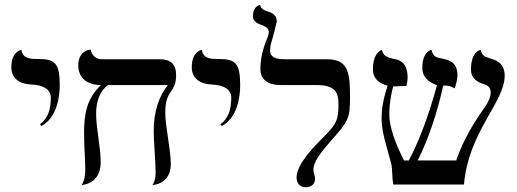

<svg xmlns="http://www.w3.org/2000/svg" viewBox="-20 -766 2147 797"><path d="M152 -243C218 -278 228 -369 228 -411C228 -502 210 -521 140 -521C109 -521 74 -521 69 -559C69 -559 27 -554 27 -487C27 -443 58 -417 112 -415C161 -413 191 -394 191 -361C191 -315 181 -276 146 -250Z M666 -299C666 -396 711 -378 711 -454C711 -499 689 -520 644 -520H404C377 -520 361 -537 356 -560C356 -560 305 -559 305 -494C305 -448 336 -413 399 -413C341 -357 329 -296 329 -215C329 -157 334 -98 334 -68C334 -40 331 -16 319 2C319 2 398 0 398 -93C398 -155 379 -232 379 -294C379 -348 396 -389 428 -413H677C640 -368 618 -302 618 -223C618 -181 626 -91 626 -49C626 -28 622 -11 613 2C613 2 689 0 689 -85C689 -146 666 -241 666 -299Z M901 -243C967 -278 977 -369 977 -411C977 -502 959 -521 889 -521C858 -521 823 -521 818 -559C818 -559 776 -554 776 -487C776 -443 807 -417 861 -415C910 -413 940 -394 940 -361C940 -315 930 -276 895 -250Z M1101 -558C1101 -570 1105 -588 1110 -602C1113 -611 1129 -675 1129 -678C1129 -704 1108 -714 1090 -719C1082 -721 1062 -728 1060 -746C1060 -745 1030 -743 1030 -698C1030 -676 1052 -667 1064 -663C1077 -658 1096 -651 1096 -633C1096 -624 1090 -607 1085 -597C1073 -565 1061 -527 1061 -479C1061 -434 1094 -413 1144 -413H1292C1374 -413 1385 -381 1385 -332C1385 -268 1376 -251 1327 -201C1293 -167 1211 -87 1211 -30C1211 -3 1227 11 1249 11C1271 11 1288 -1 1288 -25C1288 -36 1281 -46 1281 -61C1281 -95 1311 -132 1354 -182C1425 -261 1433 -274 1433 -361C1433 -470 1424 -520 1336 -520H1166C1129 -520 1101 -525 1101 -558Z M2075 -452C2075 -509 2031 -518 2016 -523C2000 -529 1980 -531 1976 -559C1976 -559 1935 -556 1935 -476C1935 -448 1952 -429 1984 -418C1993 -415 2017 -411 2017 -382C2017 -365 2008 -343 1991 -319C1923 -224 1890 -149 1874 -100H1714C1760 -192 1795 -299 1820 -411C1842 -411 1853 -408 1867 -399C1872 -410 1879 -439 1879 -452C1879 -512 1840 -517 1815 -523C1799 -527 1778 -526 1771 -559C1771 -559 1733 -554 1733 -483C1733 -451 1753 -427 1794 -412C1760 -289 1721 -182 1677 -100H1657C1620 -173 1596 -239 1596 -292C1596 -334 1603 -373 1612 -407C1629 -407 1640 -409 1667 -409C1669 -415 1672 -433 1672 -444C1672 -487 1656 -513 1623 -520C1581 -528 1572 -535 1565 -559C1565 -559 1528 -550 1528 -477C1528 -444 1548 -422 1589 -410C1576 -371 1564 -325 1564 -276C1564 -216 1583 -168 1604 -86C1610 -61 1606 -33 1613 0H1906C1925 -221 2075 -341 2075 -452Z"/></svg>

Font: Libertinus Math
Style: Regular
Weight: 400
Designer: Philipp H. Poll
Foundry: Khaled Hosny
Version: Version 6.2